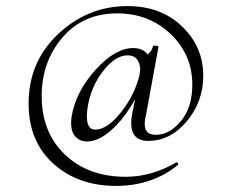

<svg xmlns="http://www.w3.org/2000/svg" viewBox="-20 -514 759 631"><path d="M467 -51Q399 -51 414 -138L424 -188Q389 -125 346.5 -87Q304 -49 266 -49Q240 -49 225 -68.5Q210 -88 215 -129Q228 -211 293 -283.5Q358 -356 418 -356Q450 -356 465 -335Q480 -347 483 -363Q484 -364 488.5 -364Q493 -364 497 -363Q501 -362 501 -361L460 -137Q452 -108 458.5 -89.5Q465 -71 493 -71Q537 -71 574.5 -116Q612 -161 612 -236Q612 -334 541 -402Q470 -470 365 -470Q253 -470 185 -390.5Q117 -311 117 -198Q117 -79 193.5 -6Q270 67 393 67Q478 67 559 20Q561 19 563 20.5Q565 22 565.5 24.5Q566 27 565 28Q480 97 361 97Q237 97 155.5 24Q74 -49 74 -174Q74 -311 171.5 -402.5Q269 -494 399 -494Q509 -494 578.5 -427Q648 -360 648 -265Q648 -180 594 -115.5Q540 -51 467 -51ZM293 -88Q333 -88 378.5 -146Q424 -204 439 -270Q444 -297 433 -315Q422 -333 397 -332Q358 -331 318.5 -280Q279 -229 268 -162Q257 -88 293 -88Z"/></svg>

Font: Cormorant
Style: Regular
Weight: 400
Designer: Christian Thalmann (Catharsis Fonts)
Version: Version 1.000;PS 001.000;hotconv 1.0.70;makeotf.lib2.5.58329